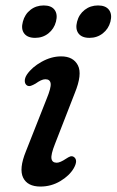

<svg xmlns="http://www.w3.org/2000/svg" viewBox="-20 -675 428 705"><path d="M188.5 -77.5Q200.5 -77.5 223 -92.5Q231 -98 237.8 -100.5Q244.5 -103 251.5 -98.5Q267.5 -87 251 -57.5Q235 -30 201.5 -10Q168 10 128.5 10Q81 10 65 -22.5Q49 -55 75 -119L151 -311.5Q168 -352.5 166 -368.2Q164 -384 146.5 -384Q139 -384 130 -379.8Q121 -375.5 110.5 -368Q101 -362.5 93.5 -360Q86 -357.5 79.5 -361Q71.5 -366 71 -377.2Q70.5 -388.5 79 -401.5Q97.5 -428.5 133 -448.2Q168.5 -468 204.5 -468Q249 -468 266 -435.2Q283 -402.5 254.5 -333L181.5 -145.5Q166.5 -107.5 169 -92.5Q171.5 -77.5 188.5 -77.5ZM109 -536Q81 -536 68.8 -552.2Q56.5 -568.5 64 -595.5Q71 -622.5 91.8 -638.8Q112.5 -655 140.5 -655Q168.5 -655 180.5 -638.8Q192.5 -622.5 185.5 -595.5Q178.5 -569 157.8 -552.5Q137 -536 109 -536ZM308.5 -536Q280.5 -536 268.2 -552.2Q256 -568.5 263 -595.5Q270 -622.5 291 -638.8Q312 -655 340 -655Q368 -655 380.2 -638.8Q392.5 -622.5 385.5 -595.5Q378.5 -569 357.5 -552.5Q336.5 -536 308.5 -536Z"/></svg>

Font: Fraunces 9pt S100
Style: Italic
Weight: 400
Italic angle: -16°
Version: Version 1.000; ttfautohint (v1.8.3)